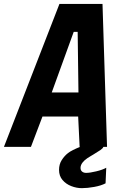

<svg xmlns="http://www.w3.org/2000/svg" viewBox="-31 -745 651 974"><path d="M270.5 -725H489L512 0H493.5Q491 7.5 478 16.5Q465 25.5 441.5 39.5L430.5 46Q428 47.5 413.5 56.5Q399 65.5 388.2 79Q377.5 92.5 377.5 106.5Q377.5 119 385.5 125.5Q393.5 132 406 132Q425 132 457.2 124.2Q489.5 116.5 508 106L504.5 185Q481.5 197 447 203.2Q412.5 209.5 384 209.5Q357.5 209.5 330.8 199.2Q304 189 286.2 168.2Q268.5 147.5 268.5 117Q268.5 88.5 282.2 67Q296 45.5 313.5 32Q322.5 24.5 340 15.8Q357.5 7 375.5 0H373L365.5 -154H184.5L126 0H-11ZM367 -276 363 -583.5H343L231.5 -276Z"/></svg>

Font: JuliaMono ExtraBoldItalic
Style: Regular
Weight: 800
Italic angle: -9°
Monospace: yes
Designer: cormullion
Foundry: corm
Version: Version 0.049; ttfautohint (v1.8.4)